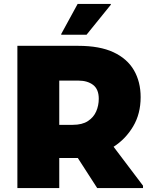

<svg xmlns="http://www.w3.org/2000/svg" viewBox="-20 -952 784 972"><path d="M68 0V-720H376Q485 -720 554.5 -687.5Q624 -655 658 -596.5Q692 -538 692 -460Q692 -376 654 -312Q616 -248 555 -209L704 -12V0H472L374 -152Q365 -152 356 -152H280V0ZM376 -544H280V-320H348Q396 -320 425 -339Q454 -358 467 -388Q480 -418 480 -452Q480 -500 451.5 -522Q423 -544 376 -544ZM290 -776V-780L373 -932H541V-928L418 -776Z"/></svg>

Font: Kufam Black
Style: Regular
Weight: 900
Designer: Wael Morcos, Artur Schmal
Foundry: Original Type
Version: Version 1.301; ttfautohint (v1.8.3)